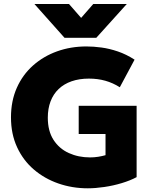

<svg xmlns="http://www.w3.org/2000/svg" viewBox="-20 -954 792 988"><path d="M432 15Q351.5 15 280 -10Q208.5 -35 153.8 -82Q99 -129 67.8 -196.8Q36.5 -264.5 36.5 -350Q36.5 -434.5 66.5 -502Q96.5 -569.5 150 -617Q203.5 -664.5 273.8 -689.8Q344 -715 424.5 -715Q461 -715 502 -709.5Q543 -704 586.5 -689.2Q630 -674.5 672.5 -647L596.5 -505Q561 -527.5 522 -538.5Q483 -549.5 437.5 -549.5Q388 -549.5 348.5 -535.8Q309 -522 281.8 -496Q254.5 -470 240.2 -432.5Q226 -395 226 -348.5Q226 -280 255.2 -234.5Q284.5 -189 334 -166.5Q383.5 -144 443.5 -144Q464.5 -144 485 -147.2Q505.5 -150.5 523 -155.5V-264.5H385V-409.5H683V-42.5Q650.5 -25 606.8 -11.8Q563 1.5 517 8.2Q471 15 432 15ZM312 -759.5 157 -933.5H335L397.5 -862L460 -933.5H632.5L475.5 -759.5Z"/></svg>

Font: Geologica ExtraBold
Style: Regular
Weight: 800
Designer: Sindre Bremnes, Frode Helland
Foundry: Monokrom Skriftforlag AS
Version: Version 1.010;gftools[0.9.28]